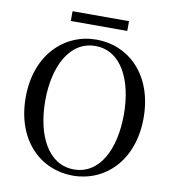

<svg xmlns="http://www.w3.org/2000/svg" viewBox="-95 -964 963 1065"><g transform="rotate(10 386.0 -432.0)"><path d="M227 -826H545V-881H227ZM386 17C566 17 718 -124 718 -366C718 -610 566 -749 386 -749C207 -749 54 -607 54 -366C54 -121 207 17 386 17ZM386 -18C240 -18 164 -174 164 -366C164 -557 240 -713 386 -713C533 -713 607 -557 607 -366C607 -174 533 -18 386 -18Z"/></g></svg>

Font: Source Han Serif SC Medium
Style: Regular
Weight: 500
Designer: Ryoko NISHIZUKA 西塚涼子 (kana & ideographs); Frank Grießhammer (Latin, Greek & Cyrillic); Wenlong ZHANG 张文龙 (bopomofo); San
Foundry: Adobe
Version: Version 2.003;hotconv 1.1.1;makeotfexe 2.6.0